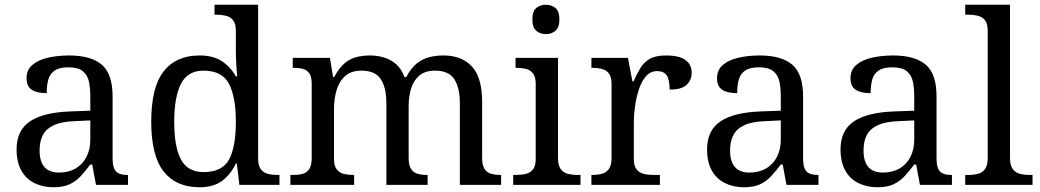

<svg xmlns="http://www.w3.org/2000/svg" viewBox="-20 -780 4389 810"><path d="M205 10Q161 10 125.5 -7.5Q90 -25 70 -60.5Q50 -96 50 -150Q50 -230 106.5 -268Q163 -306 278 -310L361 -313V-373Q361 -409 355 -436.5Q349 -464 329 -480Q309 -496 268 -496Q230 -496 210 -482Q190 -468 183.5 -443.5Q177 -419 177 -387Q135 -387 113.5 -401.5Q92 -416 92 -450Q92 -485 116.5 -506Q141 -527 182 -536.5Q223 -546 272 -546Q364 -546 409.5 -507Q455 -468 455 -373V-114Q455 -86 461 -70.5Q467 -55 481 -48.5Q495 -42 517 -42H520V0H385L369 -86H361Q340 -58 320 -36.5Q300 -15 273.5 -2.5Q247 10 205 10ZM228 -52Q269 -52 298.5 -69Q328 -86 344.5 -117.5Q361 -149 361 -191V-272L297 -269Q240 -267 207.5 -252Q175 -237 161 -210.5Q147 -184 147 -145Q147 -114 156 -93.5Q165 -73 183 -62.5Q201 -52 228 -52Z M822 10Q723 10 670.5 -56.5Q618 -123 618 -267Q618 -412 670.5 -479Q723 -546 822 -546Q880 -546 916.5 -521.5Q953 -497 975 -458H981Q978 -483 976.5 -513.5Q975 -544 975 -568V-650Q975 -680 963.5 -694.5Q952 -709 933.5 -713.5Q915 -718 893 -718H885V-760H1069V-110Q1069 -81 1080.5 -66Q1092 -51 1110.5 -46.5Q1129 -42 1151 -42H1159V0H990L979 -90H975Q953 -44 917 -17Q881 10 822 10ZM839 -54Q917 -54 946 -106.5Q975 -159 975 -267Q975 -371 946 -426.5Q917 -482 838 -482Q772 -482 743.5 -426.5Q715 -371 715 -266Q715 -160 743.5 -107Q772 -54 839 -54Z M1205 0V-42H1218Q1241 -42 1258 -47Q1275 -52 1285 -67.5Q1295 -83 1295 -114V-426Q1295 -456 1285 -470.5Q1275 -485 1257.5 -489.5Q1240 -494 1218 -494H1215V-536H1372L1385 -455H1390Q1410 -493 1433 -512.5Q1456 -532 1483 -539Q1510 -546 1541 -546Q1573 -546 1601.5 -537Q1630 -528 1652 -508.5Q1674 -489 1686 -455H1694Q1714 -493 1738.5 -512.5Q1763 -532 1791.5 -539Q1820 -546 1851 -546Q1928 -546 1971 -499.5Q2014 -453 2014 -350V-114Q2014 -83 2024 -67.5Q2034 -52 2051.5 -47Q2069 -42 2091 -42H2094V0H1920V-345Q1920 -410 1896.5 -446Q1873 -482 1815 -482Q1774 -482 1749.5 -461.5Q1725 -441 1714.5 -407Q1704 -373 1704 -333V-114Q1704 -83 1714 -67.5Q1724 -52 1741.5 -47Q1759 -42 1781 -42H1784V0H1610V-345Q1610 -410 1586.5 -446Q1563 -482 1505 -482Q1462 -482 1436.5 -459.5Q1411 -437 1400 -400Q1389 -363 1389 -320V-109Q1389 -80 1400.5 -65.5Q1412 -51 1430.5 -46.5Q1449 -42 1471 -42H1474V0Z M2145 0V-42H2158Q2180 -42 2198.5 -46.5Q2217 -51 2228.5 -65.5Q2240 -80 2240 -109V-426Q2240 -456 2228.5 -470.5Q2217 -485 2198.5 -489.5Q2180 -494 2158 -494H2155V-536H2334V-114Q2334 -83 2345 -67.5Q2356 -52 2375 -47Q2394 -42 2416 -42H2429V0ZM2283 -636Q2259 -636 2242.5 -650Q2226 -664 2226 -698Q2226 -733 2242.5 -746.5Q2259 -760 2283 -760Q2306 -760 2323 -746.5Q2340 -733 2340 -698Q2340 -664 2323 -650Q2306 -636 2283 -636Z M2475 0V-42H2478Q2501 -42 2519.5 -47Q2538 -52 2549 -67.5Q2560 -83 2560 -114V-426Q2560 -456 2548.5 -470.5Q2537 -485 2518.5 -489.5Q2500 -494 2478 -494H2475V-536H2629L2648 -437H2653Q2666 -467 2681 -492Q2696 -517 2721 -531.5Q2746 -546 2790 -546Q2845 -546 2871.5 -527Q2898 -508 2898 -473Q2898 -442 2876.5 -422Q2855 -402 2805 -402Q2805 -443 2793 -461.5Q2781 -480 2752 -480Q2724 -480 2705 -458Q2686 -436 2675 -402Q2664 -368 2659 -331.5Q2654 -295 2654 -266V-109Q2654 -80 2665.5 -65.5Q2677 -51 2695.5 -46.5Q2714 -42 2736 -42H2764V0Z M3118 10Q3074 10 3038.5 -7.5Q3003 -25 2983 -60.5Q2963 -96 2963 -150Q2963 -230 3019.5 -268Q3076 -306 3191 -310L3274 -313V-373Q3274 -409 3268 -436.5Q3262 -464 3242 -480Q3222 -496 3181 -496Q3143 -496 3123 -482Q3103 -468 3096.5 -443.5Q3090 -419 3090 -387Q3048 -387 3026.5 -401.5Q3005 -416 3005 -450Q3005 -485 3029.5 -506Q3054 -527 3095 -536.5Q3136 -546 3185 -546Q3277 -546 3322.5 -507Q3368 -468 3368 -373V-114Q3368 -86 3374 -70.5Q3380 -55 3394 -48.5Q3408 -42 3430 -42H3433V0H3298L3282 -86H3274Q3253 -58 3233 -36.5Q3213 -15 3186.5 -2.5Q3160 10 3118 10ZM3141 -52Q3182 -52 3211.5 -69Q3241 -86 3257.5 -117.5Q3274 -149 3274 -191V-272L3210 -269Q3153 -267 3120.5 -252Q3088 -237 3074 -210.5Q3060 -184 3060 -145Q3060 -114 3069 -93.5Q3078 -73 3096 -62.5Q3114 -52 3141 -52Z M3681 10Q3637 10 3601.5 -7.5Q3566 -25 3546 -60.5Q3526 -96 3526 -150Q3526 -230 3582.5 -268Q3639 -306 3754 -310L3837 -313V-373Q3837 -409 3831 -436.5Q3825 -464 3805 -480Q3785 -496 3744 -496Q3706 -496 3686 -482Q3666 -468 3659.5 -443.5Q3653 -419 3653 -387Q3611 -387 3589.5 -401.5Q3568 -416 3568 -450Q3568 -485 3592.5 -506Q3617 -527 3658 -536.5Q3699 -546 3748 -546Q3840 -546 3885.5 -507Q3931 -468 3931 -373V-114Q3931 -86 3937 -70.5Q3943 -55 3957 -48.5Q3971 -42 3993 -42H3996V0H3861L3845 -86H3837Q3816 -58 3796 -36.5Q3776 -15 3749.5 -2.5Q3723 10 3681 10ZM3704 -52Q3745 -52 3774.5 -69Q3804 -86 3820.5 -117.5Q3837 -149 3837 -191V-272L3773 -269Q3716 -267 3683.5 -252Q3651 -237 3637 -210.5Q3623 -184 3623 -145Q3623 -114 3632 -93.5Q3641 -73 3659 -62.5Q3677 -52 3704 -52Z M4052 0V-42H4065Q4088 -42 4106.5 -47Q4125 -52 4136 -67.5Q4147 -83 4147 -114V-650Q4147 -680 4135.5 -694.5Q4124 -709 4105.5 -713.5Q4087 -718 4065 -718H4052V-760H4241V-114Q4241 -83 4252 -67.5Q4263 -52 4282 -47Q4301 -42 4323 -42H4336V0Z"/></svg>

Font: Noto Serif Kannada
Style: Regular
Weight: 400
Designer: Universal Thirst, Indian Type Foundry and the Monotype Design Team
Foundry: Monotype Imaging Inc.
Version: Version 2.003